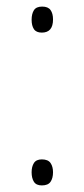

<svg xmlns="http://www.w3.org/2000/svg" viewBox="-20 -555 255 583"><path d="M76 -495Q76 -513 83 -524Q90 -535 108 -535Q126 -535 133.5 -524.5Q141 -514 141 -496Q141 -456 107 -456Q90 -456 83 -466.5Q76 -477 76 -495ZM76 -32Q76 -49 83 -60Q90 -71 107 -71Q126 -71 133.5 -60Q141 -49 141 -32Q141 -14 133.5 -3Q126 8 107 8Q90 8 83 -3Q76 -14 76 -32Z"/></svg>

Font: Noto Sans Khmer SemiCondensed ExtraLight
Style: Regular
Weight: 200
Width: 4
Designer: Danh Hong and the Monotype Design Team
Foundry: Monotype Imaging Inc.
Version: Version 2.004; ttfautohint (v1.8.4.7-5d5b)